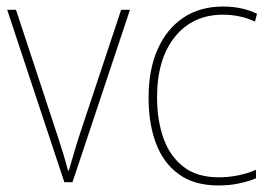

<svg xmlns="http://www.w3.org/2000/svg" viewBox="-20 -558 834 588"><path d="M177 0 2 -528H29L156 -143Q166 -113 173.5 -88Q181 -63 188 -36H191Q199 -63 206 -87.5Q213 -112 223 -143L351 -528H378L202 0Z M649 10Q575 10 527.5 -24.5Q480 -59 457.5 -119.5Q435 -180 435 -259Q435 -344 462.5 -406.5Q490 -469 541 -503.5Q592 -538 663 -538Q721 -538 767 -516L761 -492Q737 -503 712.5 -508Q688 -513 663 -513Q570 -513 515.5 -445Q461 -377 461 -260Q461 -190 480.5 -135Q500 -80 541.5 -47.5Q583 -15 650 -15Q680 -15 709.5 -21Q739 -27 764 -38V-12Q743 -3 713 3.5Q683 10 649 10Z"/></svg>

Font: Noto Sans Myanmar SemiCondensed Thin
Style: Regular
Weight: 100
Width: 4
Designer: Monotype Design Team
Foundry: Monotype Imaging Inc.
Version: Version 2.107; ttfautohint (v1.8.4.7-5d5b)